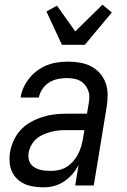

<svg xmlns="http://www.w3.org/2000/svg" viewBox="-20 -791 540 819"><path d="M167 8Q139 8 112 2.5Q85 -3 64 -18.5Q43 -34 31.5 -58Q20 -82 21 -110Q20 -113 20.5 -114Q21 -115 20.5 -116.5Q20 -118 20.5 -119.5Q21 -121 21 -122.5Q21 -124 21 -125.5Q21 -127 21 -129Q21 -131 21.5 -132.5Q22 -134 22 -135.5Q22 -137 22.5 -138.5Q23 -140 23 -142Q27 -167 38.5 -192Q50 -217 68.5 -237Q87 -257 111.5 -270.5Q136 -284 161 -292Q186 -300 211.5 -303Q237 -306 263 -306H351L358 -347Q359 -353 360 -360Q361 -367 361 -373Q362 -392 354.5 -409Q347 -426 334 -437.5Q321 -449 303 -453.5Q285 -458 266 -458Q247 -458 227 -454Q207 -450 190 -439.5Q173 -429 161 -411.5Q149 -394 146 -375H68Q71 -397 81 -418.5Q91 -440 106 -458.5Q121 -477 140.5 -491Q160 -505 182 -513.5Q204 -522 226.5 -525Q249 -528 271 -528Q297 -528 322.5 -523.5Q348 -519 369.5 -507.5Q391 -496 407 -477.5Q423 -459 431 -436Q439 -413 439 -387Q439 -361 435 -335L380 0H301L315 -88Q305 -67 289.5 -49Q274 -31 254 -17.5Q234 -4 211.5 2Q189 8 167 8ZM199 -62Q215 -62 232.5 -66Q250 -70 265.5 -80Q281 -90 293 -104Q305 -118 313 -133.5Q321 -149 326 -166Q331 -183 334 -200L340 -236H263Q247 -236 230 -234.5Q213 -233 197 -228.5Q181 -224 164.5 -217Q148 -210 135 -198.5Q122 -187 113.5 -171.5Q105 -156 102 -139Q100 -127 102 -114.5Q104 -102 110.5 -92.5Q117 -83 127 -77Q137 -71 149 -67.5Q161 -64 173.5 -63Q186 -62 199 -62ZM244 -600 178 -742 223 -767 301 -657 417 -771 457 -738 342 -600Z"/></svg>

Font: Iosevka Term Oblique
Style: Regular
Weight: 400
Italic angle: -9°
Monospace: yes
Designer: Belleve Invis
Foundry: Belleve Invis
Version: Version 31.4.0